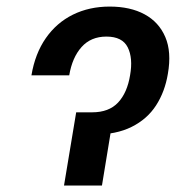

<svg xmlns="http://www.w3.org/2000/svg" viewBox="-20 -573 594 593"><path d="M77.1 -340.3Q88.4 -407.7 121.6 -455.3Q154.8 -502.9 205.3 -527.8Q255.9 -552.7 318.8 -552.7Q382.3 -552.7 426.5 -528.8Q470.7 -504.9 490.5 -458.7Q510.3 -412.6 498.5 -345.2Q489.3 -289.6 461.9 -247.3Q434.6 -205.1 386.7 -181.2Q338.9 -157.2 269 -157.2H227.1L238.8 -226.1H264.6Q316.4 -226.1 344.7 -256.3Q373 -286.6 381.8 -340.8Q391.1 -393.6 374.5 -426.8Q357.9 -460 308.6 -460Q260.7 -460 231.9 -427.7Q203.1 -395.5 193.8 -340.3ZM215.3 -226.1H332L294.9 0H177.7Z"/></svg>

Font: Inter Medium
Style: Italic
Weight: 500
Italic angle: -9.3988°
Designer: Rasmus Andersson
Foundry: rsms
Version: Version 4.001;git-66647c0bb